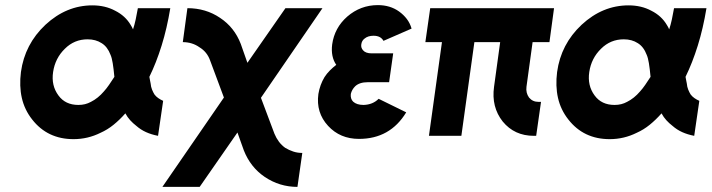

<svg xmlns="http://www.w3.org/2000/svg" viewBox="-20 -532 2787 752"><path d="M342 -511Q240 -511 158 -435Q77 -359 62 -250Q55 -195 65.5 -148.5Q76 -102 106 -64Q166 13 268 13Q324 13 374 -12Q401 -24 425 -43.5Q449 -63 471 -88Q479 -73 490 -61Q501 -49 514 -39Q531 -24 552 -14.5Q573 -5 599 0L619 -137Q608 -142 599.5 -148Q591 -154 585 -162Q580 -170 575.5 -181Q571 -192 570 -205Q569 -208 568 -215Q567 -222 565 -231Q592 -286 613 -353.5Q634 -421 647 -500H520Q516 -477 511.5 -456Q507 -435 501 -417Q499 -421 497 -425.5Q495 -430 492 -434Q471 -470 431 -490Q392 -511 342 -511ZM323 -378Q355 -378 378 -363Q401 -349 413 -317Q418 -306 421.5 -284.5Q425 -263 428 -231Q417 -214 407 -199.5Q397 -185 387 -174Q364 -147 336 -133Q325 -127 313 -124Q301 -121 287 -121Q236 -121 209 -158Q180 -197 188 -250Q196 -304 234 -341Q271 -378 323 -378Z M714 -500 696 -367Q714 -367 730.5 -362Q747 -357 761 -347Q776 -338 786.5 -325Q797 -312 803 -295L857 -150L616 200H762L910 -13L935 57Q948 90 968.5 116Q989 142 1017 161Q1075 200 1145 200L1164 67Q1145 67 1128.5 61.5Q1112 56 1097 47Q1083 37 1072.5 23Q1062 9 1055 -8L1002 -149L1243 -500H1098L949 -286L923 -360Q898 -425 842 -462Q786 -500 714 -500Z M1520 -323H1436Q1412 -323 1402 -335Q1393 -345 1395 -358Q1397 -373 1408 -381Q1421 -392 1443 -392Q1471 -392 1482 -372L1592 -420Q1586 -441 1573.5 -457.5Q1561 -474 1543 -487Q1508 -512 1460 -512Q1392 -512 1340 -467Q1290 -423 1281 -358Q1275 -310 1297 -278Q1284 -268 1272 -256Q1260 -244 1251 -230Q1233 -200 1227 -164Q1217 -91 1265 -39Q1312 12 1386 12Q1508 12 1571 -92L1463 -145Q1440 -122 1404 -121Q1377 -121 1363 -134Q1352 -145 1354 -164Q1358 -181 1371 -194Q1388 -210 1420 -210H1504Z M1665 -500 1646 -367H1711L1660 0H1787L1838 -367H1939L1915 -192Q1904 -113 1949 -56Q1995 0 2071 0H2080L2099 -133H2089Q2066 -133 2052 -150Q2039 -168 2042 -192L2066 -367H2132L2150 -500Z M2442 -511Q2340 -511 2258 -435Q2177 -359 2162 -250Q2155 -195 2165.5 -148.5Q2176 -102 2206 -64Q2266 13 2368 13Q2424 13 2474 -12Q2501 -24 2525 -43.5Q2549 -63 2571 -88Q2579 -73 2590 -61Q2601 -49 2614 -39Q2631 -24 2652 -14.5Q2673 -5 2699 0L2719 -137Q2708 -142 2699.5 -148Q2691 -154 2685 -162Q2680 -170 2675.5 -181Q2671 -192 2670 -205Q2669 -208 2668 -215Q2667 -222 2665 -231Q2692 -286 2713 -353.5Q2734 -421 2747 -500H2620Q2616 -477 2611.5 -456Q2607 -435 2601 -417Q2599 -421 2597 -425.5Q2595 -430 2592 -434Q2571 -470 2531 -490Q2492 -511 2442 -511ZM2423 -378Q2455 -378 2478 -363Q2501 -349 2513 -317Q2518 -306 2521.5 -284.5Q2525 -263 2528 -231Q2517 -214 2507 -199.5Q2497 -185 2487 -174Q2464 -147 2436 -133Q2425 -127 2413 -124Q2401 -121 2387 -121Q2336 -121 2309 -158Q2280 -197 2288 -250Q2296 -304 2334 -341Q2371 -378 2423 -378Z"/></svg>

Font: Unageo
Style: Bold-Italic
Weight: 700
Designer: Richard Sepsi
Foundry: Richard Sepsi
Version: Version 2.000